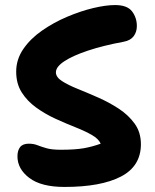

<svg xmlns="http://www.w3.org/2000/svg" viewBox="-20 -730 612 759"><path d="M235 9Q143 9 96 -26.5Q49 -62 49 -112Q49 -135 59.5 -148.5Q70 -162 94 -162Q113 -162 128 -156Q143 -150 164 -144Q185 -138 220 -138Q277 -138 311 -144Q345 -150 378 -162Q370 -181 343 -196.5Q316 -212 278 -227Q240 -242 199.5 -260.5Q159 -279 123.5 -304.5Q88 -330 66 -364.5Q44 -399 44 -447Q44 -495 72 -536Q100 -577 146 -609Q192 -641 245 -663.5Q298 -686 348 -698Q398 -710 435 -710Q483 -710 502 -685Q521 -660 521 -627Q521 -604 508.5 -587Q496 -570 469 -565Q388 -550 328 -530Q268 -510 234.5 -488Q201 -466 201 -444Q201 -425 225 -409.5Q249 -394 287.5 -378.5Q326 -363 369 -344Q412 -325 450 -300Q488 -275 512.5 -241Q537 -207 537 -160Q537 -73 458 -32Q379 9 235 9Z"/></svg>

Font: Shantell Sans Normal
Style: Bold
Weight: 700
Designer: Stephen Nixon, Anya Danilova, Shantell Martin
Foundry: Arrow Type
Version: Version 1.009;[a7da0bfa3]